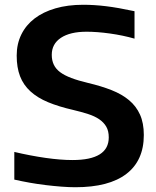

<svg xmlns="http://www.w3.org/2000/svg" viewBox="-20 -773 655 805"><path d="M296 12Q269 12 237 9.5Q205 7 171.5 3Q138 -1 104.5 -7Q71 -13 40 -20V-136Q108 -120 171 -111Q234 -102 284 -102Q436 -102 436 -197Q436 -224 425.5 -242Q415 -260 396 -273Q377 -286 349 -295Q321 -304 287 -312Q226 -326 181.5 -344.5Q137 -363 107.5 -390Q78 -417 64 -453.5Q50 -490 50 -540Q50 -589 69.5 -628.5Q89 -668 125 -695.5Q161 -723 212.5 -738Q264 -753 329 -753Q375 -753 424.5 -747Q474 -741 544 -726V-611Q495 -625 441 -632.5Q387 -640 343 -640Q274 -640 235.5 -614.5Q197 -589 197 -543Q197 -520 205.5 -502Q214 -484 232 -470.5Q250 -457 279 -446Q308 -435 350 -425Q405 -412 448 -395Q491 -378 521 -353Q551 -328 567 -292.5Q583 -257 583 -207Q583 -100 510 -44Q437 12 296 12Z"/></svg>

Font: Encode Sans Normal
Style: SemiBold
Weight: 600
Designer: Pablo Impallari, Andres Torresi
Foundry: Pablo Impallari, Andres Torresi
Version: Version 1.000; ttfautohint (v1.00) -l 8 -r 50 -G 200 -x 14 -